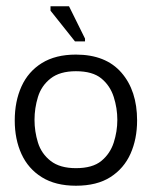

<svg xmlns="http://www.w3.org/2000/svg" viewBox="-20 -582 497 612"><path d="M222 10Q157 10 113.5 -17Q70 -44 48.5 -91Q27 -138 27 -198Q27 -259 48.5 -306.5Q70 -354 113.5 -381Q157 -408 222 -408Q317 -408 367 -350.5Q417 -293 417 -198Q417 -139 396 -92Q375 -45 332 -17.5Q289 10 222 10ZM222 -46Q275 -46 303 -69Q331 -92 342.5 -127.5Q354 -163 354 -200Q354 -237 342.5 -273Q331 -309 303 -332Q275 -355 222 -355Q171 -355 141.5 -332Q112 -309 101 -273Q90 -237 90 -200Q90 -163 101 -127.5Q112 -92 141.5 -69Q171 -46 222 -46ZM219 -450 141 -548V-562H200L251 -459V-450Z"/></svg>

Font: Darker Grotesque Light Medium
Style: Regular
Weight: 500
Version: Version 1.000;gftools[0.9.28]